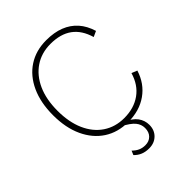

<svg xmlns="http://www.w3.org/2000/svg" viewBox="-245 -795 1126 1126"><g transform="rotate(-45 318.0 -232.0)"><path d="M595 -166Q569 -83 503 -36.5Q437 10 344 10Q258 10 194.5 -31.5Q131 -73 95.5 -149.5Q60 -226 60 -330Q60 -434 95 -510.5Q130 -587 193.5 -628.5Q257 -670 343 -670Q408 -670 456.5 -651Q505 -632 538 -595Q571 -558 588 -502L553 -486Q531 -562 479.5 -599.5Q428 -637 345 -637Q271 -637 215 -599.5Q159 -562 128 -493.5Q97 -425 97 -330Q97 -236 127.5 -167Q158 -98 214 -60.5Q270 -23 344 -23Q425 -23 481.5 -63.5Q538 -104 560 -180ZM295 -3 323 -11Q376 12 398 42Q420 72 420 109Q420 152 392.5 179Q365 206 322 206Q292 206 269 196.5Q246 187 228 168L239 142Q257 160 276 168.5Q295 177 319 177Q350 177 369.5 157.5Q389 138 389 104Q389 74 369 49.5Q349 25 295 -3Z"/></g></svg>

Font: Kantumruy Pro ExtraLight
Style: Regular
Weight: 250
Version: Version 1.002